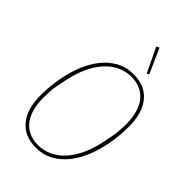

<svg xmlns="http://www.w3.org/2000/svg" viewBox="-275 -1032 1144 1144"><g transform="rotate(45 297.5 -459.5)"><path d="M260 12Q165 12 112.5 -51Q60 -114 60 -230Q60 -308 75 -385Q87 -449 111 -508Q135 -567 171 -612Q207 -657 255 -683.5Q303 -710 365 -710Q460 -710 512.5 -647Q565 -584 565 -468Q565 -389 550 -313Q538 -249 514 -190Q490 -131 454 -86Q418 -41 369.5 -14.5Q321 12 260 12ZM260 -8Q307 -8 349 -28Q391 -48 425 -86Q459 -124 484 -179Q509 -234 523 -304L533 -355Q540 -387 541.5 -416.5Q543 -446 543 -468Q543 -518 532 -559Q521 -600 499 -629Q477 -658 443.5 -674Q410 -690 365 -690Q318 -690 276 -670Q234 -650 200 -612Q166 -574 141 -519Q116 -464 102 -394L92 -343Q85 -311 83.5 -281.5Q82 -252 82 -230Q82 -180 93 -139Q104 -98 126 -69Q148 -40 181.5 -24Q215 -8 260 -8ZM342 -922 361 -931 430 -775 416 -768Z"/></g></svg>

Font: IBM Plex Sans Cond Thin
Style: Italic
Weight: 100
Width: 3
Italic angle: -11°
Designer: Mike Abbink, Paul van der Laan, Pieter van Rosmalen
Foundry: Bold Monday
Version: Version 1.3